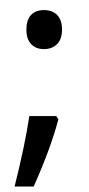

<svg xmlns="http://www.w3.org/2000/svg" viewBox="-20 -520 308 668"><path d="M132.8 -484.9Q162.6 -484.9 179.2 -467.5Q195.8 -450.2 195.8 -417Q195.8 -383.8 178.5 -366.5Q161.1 -349.1 132.8 -349.1Q105 -349.1 88.4 -366.5Q71.8 -383.8 71.8 -417Q71.8 -450.2 87.6 -467.5Q103.5 -484.9 132.8 -484.9ZM175.8 -116.2 183.1 -105Q156.7 -4.4 97.2 128.9H30.8Q67.4 -17.6 82 -116.2ZM230.5 -499.5ZM230.5 0Z"/></svg>

Font: Noto Sans Telugu
Style: Regular
Weight: 400
Designer: Monotype Design team
Foundry: Monotype Imaging Inc.
Version: Version 1.04 uh